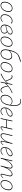

<svg xmlns="http://www.w3.org/2000/svg" viewBox="2968 -3720 756 6733"><g transform="rotate(90 3346.5 -353.0)"><path d="M166 5Q118 5 87 -20.5Q56 -46 46 -91Q36 -136 47 -194Q61 -259 94.5 -309Q128 -359 175 -386Q222 -413 272 -413Q322 -413 352.5 -388Q383 -363 393.5 -318.5Q404 -274 391 -217Q378 -154 345.5 -103.5Q313 -53 266.5 -24Q220 5 166 5ZM172 -16Q218 -16 257.5 -42.5Q297 -69 325 -114.5Q353 -160 365 -216Q381 -292 356 -342Q331 -392 268 -392Q225 -392 185.5 -368Q146 -344 116.5 -299.5Q87 -255 74 -195Q57 -112 84.5 -64Q112 -16 172 -16Z M606 5Q559 5 527.5 -20.5Q496 -46 485 -90.5Q474 -135 486 -194Q500 -258 535 -307.5Q570 -357 617.5 -385Q665 -413 717 -413Q746 -413 768.5 -403.5Q791 -394 807 -373L789 -357Q777 -372 758.5 -381.5Q740 -391 712 -391Q669 -391 628 -366.5Q587 -342 556.5 -297.5Q526 -253 513 -195Q495 -115 522.5 -66Q550 -17 611 -17Q645 -17 677 -31.5Q709 -46 734 -72L747 -57Q718 -29 681.5 -12Q645 5 606 5Z M984 5Q907 5 867.5 -47Q828 -99 849 -194Q864 -259 900 -308Q936 -357 986.5 -385Q1037 -413 1096 -413Q1140 -413 1161 -399Q1182 -385 1187 -365.5Q1192 -346 1188 -326Q1181 -297 1157 -271Q1133 -245 1092 -225Q1051 -205 994.5 -191Q938 -177 867 -169L865 -186Q999 -200 1076 -238.5Q1153 -277 1164 -326Q1166 -336 1164 -351.5Q1162 -367 1146 -380Q1130 -393 1090 -393Q1034 -393 990 -365.5Q946 -338 917 -293.5Q888 -249 876 -195Q862 -137 872.5 -97Q883 -57 914 -36Q945 -15 990 -15Q1015 -15 1044.5 -22.5Q1074 -30 1098 -51Q1122 -72 1130 -109Q1135 -135 1128.5 -158Q1122 -181 1106 -197Q1090 -213 1066 -218L1082 -232Q1100 -228 1115 -217Q1130 -206 1140.5 -190Q1151 -174 1155 -154Q1159 -134 1154 -110Q1145 -67 1117 -42Q1089 -17 1053 -6Q1017 5 984 5Z M1387 5Q1339 5 1308 -20.5Q1277 -46 1267 -91Q1257 -136 1268 -194Q1282 -259 1315.5 -309Q1349 -359 1396 -386Q1443 -413 1493 -413Q1543 -413 1573.5 -388Q1604 -363 1614.5 -318.5Q1625 -274 1612 -217Q1599 -154 1566.5 -103.5Q1534 -53 1487.5 -24Q1441 5 1387 5ZM1393 -16Q1439 -16 1478.5 -42.5Q1518 -69 1546 -114.5Q1574 -160 1586 -216Q1602 -292 1577 -342Q1552 -392 1489 -392Q1446 -392 1406.5 -368Q1367 -344 1337.5 -299.5Q1308 -255 1295 -195Q1278 -112 1305.5 -64Q1333 -16 1393 -16Z M1855 5Q1812 5 1781 -12Q1750 -29 1731.5 -62.5Q1713 -96 1711 -148Q1709 -200 1724 -271Q1745 -366 1770.5 -433.5Q1796 -501 1828.5 -546.5Q1861 -592 1903 -620Q1945 -648 1998 -665L2140 -711L2142 -685L2003 -640Q1962 -627 1929.5 -610Q1897 -593 1871.5 -566.5Q1846 -540 1824.5 -499.5Q1803 -459 1785 -401Q1767 -343 1750 -264Q1731 -180 1739.5 -125Q1748 -70 1780 -43.5Q1812 -17 1862 -17Q1909 -17 1945.5 -44Q1982 -71 2006.5 -114Q2031 -157 2041 -203Q2051 -249 2044.5 -289Q2038 -329 2014 -354Q1990 -379 1947 -379Q1905 -379 1851 -357Q1797 -335 1750 -283L1741 -294Q1766 -323 1793.5 -343Q1821 -363 1849.5 -376Q1878 -389 1905.5 -395Q1933 -401 1957 -401Q2005 -401 2033 -373Q2061 -345 2069.5 -299.5Q2078 -254 2067 -202Q2059 -162 2040.5 -125.5Q2022 -89 1995 -59.5Q1968 -30 1933 -12.5Q1898 5 1855 5Z M2283 5Q2235 5 2204 -20.5Q2173 -46 2163 -91Q2153 -136 2164 -194Q2178 -259 2211.5 -309Q2245 -359 2292 -386Q2339 -413 2389 -413Q2439 -413 2469.5 -388Q2500 -363 2510.5 -318.5Q2521 -274 2508 -217Q2495 -154 2462.5 -103.5Q2430 -53 2383.5 -24Q2337 5 2283 5ZM2289 -16Q2335 -16 2374.5 -42.5Q2414 -69 2442 -114.5Q2470 -160 2482 -216Q2498 -292 2473 -342Q2448 -392 2385 -392Q2342 -392 2302.5 -368Q2263 -344 2233.5 -299.5Q2204 -255 2191 -195Q2174 -112 2201.5 -64Q2229 -16 2289 -16Z M2574 4 2560 -17Q2602 -34 2646.5 -56.5Q2691 -79 2736 -108.5Q2781 -138 2824.5 -177Q2868 -216 2907 -265L2919 -257Q2867 -191 2809.5 -141.5Q2752 -92 2693 -56.5Q2634 -21 2574 4ZM2818 -159Q2788 -234 2766.5 -285Q2745 -336 2722 -362.5Q2699 -389 2665 -389Q2648 -389 2635.5 -383Q2623 -377 2618 -375L2608 -388Q2621 -398 2637 -405Q2653 -412 2670 -412Q2711 -412 2736.5 -383.5Q2762 -355 2784 -302Q2806 -249 2835 -174ZM2845 0 2932 -408H2956L2869 0ZM2895 -143 2883 -151Q2936 -218 2992.5 -267Q3049 -316 3108.5 -352Q3168 -388 3228 -413L3242 -393Q3199 -376 3155 -353.5Q3111 -331 3066 -301Q3021 -271 2978 -232Q2935 -193 2895 -143ZM3134 4Q3097 4 3069.5 -22.5Q3042 -49 3022 -105.5Q3002 -162 2986 -251L3005 -264Q3021 -176 3040.5 -122Q3060 -68 3085 -43.5Q3110 -19 3140 -19Q3162 -19 3180.5 -29Q3199 -39 3212.5 -50.5Q3226 -62 3233 -68L3244 -56Q3221 -32 3193.5 -14Q3166 4 3134 4Z M3436 5Q3399 5 3371 -10.5Q3343 -26 3326 -54Q3309 -82 3305 -120Q3301 -158 3310 -203Q3323 -266 3356.5 -312Q3390 -358 3435.5 -384Q3481 -410 3531 -410Q3578 -410 3613 -388.5Q3648 -367 3670 -332L3658 -318Q3638 -352 3607 -371Q3576 -390 3533 -390Q3486 -390 3445.5 -366Q3405 -342 3376 -299Q3347 -256 3335 -200Q3325 -147 3334.5 -105.5Q3344 -64 3371 -40.5Q3398 -17 3440 -17Q3508 -17 3561.5 -77Q3615 -137 3639 -243Q3662 -328 3669 -408Q3676 -488 3665 -552Q3654 -616 3620 -653.5Q3586 -691 3526 -691Q3509 -691 3491 -688Q3473 -685 3455 -680L3449 -697Q3472 -704 3493.5 -707.5Q3515 -711 3533 -711Q3586 -711 3621 -685.5Q3656 -660 3673.5 -614Q3691 -568 3694.5 -508Q3698 -448 3690 -379.5Q3682 -311 3664 -240Q3646 -163 3612 -108Q3578 -53 3533 -24Q3488 5 3436 5Z M3874 5Q3826 5 3794 -20Q3762 -45 3751.5 -90Q3741 -135 3754 -194Q3768 -253 3804.5 -303Q3841 -353 3890 -383Q3939 -413 3990 -413Q4026 -413 4043.5 -399Q4061 -385 4065.5 -365.5Q4070 -346 4066 -326Q4059 -292 4022 -260.5Q3985 -229 3921.5 -205Q3858 -181 3768 -167V-186Q3849 -199 3908 -220.5Q3967 -242 4001 -269.5Q4035 -297 4041 -326Q4043 -337 4041.5 -352Q4040 -367 4027 -379Q4014 -391 3983 -391Q3938 -391 3896 -363Q3854 -335 3823.5 -290Q3793 -245 3779 -195Q3767 -143 3775 -102.5Q3783 -62 3809.5 -39.5Q3836 -17 3878 -17Q3908 -17 3939.5 -30.5Q3971 -44 4003 -77L4016 -62Q3993 -40 3969.5 -25Q3946 -10 3922.5 -2.5Q3899 5 3874 5Z M4446 4Q4433 4 4424 -3Q4415 -10 4412 -23.5Q4409 -37 4414 -58L4496 -408H4522L4440 -59Q4436 -40 4439.5 -29.5Q4443 -19 4456 -19Q4478 -19 4501.5 -38.5Q4525 -58 4553 -89L4565 -77Q4532 -40 4502.5 -18Q4473 4 4446 4ZM4124 0 4211 -408H4236L4149 0ZM4176 -195 4181 -217H4469L4464 -195Z M4731 4Q4708 4 4691 -5.5Q4674 -15 4664.5 -34Q4655 -53 4654.5 -82.5Q4654 -112 4663 -153L4724 -408H4749L4689 -154Q4672 -84 4686 -51.5Q4700 -19 4737 -19Q4768 -19 4804.5 -42.5Q4841 -66 4878 -114.5Q4915 -163 4947 -236.5Q4979 -310 5001 -408H5019Q4994 -301 4959.5 -223.5Q4925 -146 4885.5 -95.5Q4846 -45 4806.5 -20.5Q4767 4 4731 4ZM4951 4Q4937 4 4928.5 -3Q4920 -10 4918 -23Q4916 -36 4921 -56L5003 -408H5026L4944 -59Q4940 -37 4943 -28Q4946 -19 4959 -19Q4982 -19 5005.5 -38.5Q5029 -58 5057 -89L5069 -77Q5036 -40 5007 -18Q4978 4 4951 4Z M5265 5Q5217 5 5185 -20Q5153 -45 5142.5 -90Q5132 -135 5145 -194Q5159 -253 5195.5 -303Q5232 -353 5281 -383Q5330 -413 5381 -413Q5417 -413 5434.5 -399Q5452 -385 5456.5 -365.5Q5461 -346 5457 -326Q5450 -292 5413 -260.5Q5376 -229 5312.5 -205Q5249 -181 5159 -167V-186Q5240 -199 5299 -220.5Q5358 -242 5392 -269.5Q5426 -297 5432 -326Q5434 -337 5432.5 -352Q5431 -367 5418 -379Q5405 -391 5374 -391Q5329 -391 5287 -363Q5245 -335 5214.5 -290Q5184 -245 5170 -195Q5158 -143 5166 -102.5Q5174 -62 5200.5 -39.5Q5227 -17 5269 -17Q5299 -17 5330.5 -30.5Q5362 -44 5394 -77L5407 -62Q5384 -40 5360.5 -25Q5337 -10 5313.5 -2.5Q5290 5 5265 5Z M6107 4Q6093 4 6083.5 -3Q6074 -10 6072.5 -23Q6071 -36 6075 -56L6132 -282Q6143 -329 6132.5 -359Q6122 -389 6082 -389Q6046 -389 6007.5 -361Q5969 -333 5932 -281Q5895 -229 5864 -158Q5833 -87 5813 0H5794Q5817 -94 5850 -170.5Q5883 -247 5922.5 -301Q5962 -355 6004.5 -383.5Q6047 -412 6088 -412Q6119 -412 6138 -396.5Q6157 -381 6162 -352Q6167 -323 6156 -280L6100 -59Q6096 -40 6099 -29.5Q6102 -19 6116 -19Q6139 -19 6162.5 -38.5Q6186 -58 6214 -89L6226 -77Q6193 -40 6163.5 -18Q6134 4 6107 4ZM5514 0 5611 -408H5636L5539 0ZM5521 0Q5541 -84 5574 -159Q5607 -234 5647.5 -291Q5688 -348 5732.5 -380Q5777 -412 5821 -412Q5866 -412 5881.5 -377.5Q5897 -343 5883 -288L5811 0H5788L5858 -287Q5871 -335 5859.5 -362Q5848 -389 5813 -389Q5776 -389 5735.5 -358Q5695 -327 5657 -272.5Q5619 -218 5588 -148Q5557 -78 5540 0Z M6420 5Q6372 5 6341 -20.5Q6310 -46 6300 -91Q6290 -136 6301 -194Q6315 -259 6348.5 -309Q6382 -359 6429 -386Q6476 -413 6526 -413Q6576 -413 6606.5 -388Q6637 -363 6647.5 -318.5Q6658 -274 6645 -217Q6632 -154 6599.5 -103.5Q6567 -53 6520.5 -24Q6474 5 6420 5ZM6426 -16Q6472 -16 6511.5 -42.5Q6551 -69 6579 -114.5Q6607 -160 6619 -216Q6635 -292 6610 -342Q6585 -392 6522 -392Q6479 -392 6439.5 -368Q6400 -344 6370.5 -299.5Q6341 -255 6328 -195Q6311 -112 6338.5 -64Q6366 -16 6426 -16Z"/></g></svg>

Font: Ysabeau Infant Thin
Style: Italic
Weight: 250
Italic angle: -12°
Designer: Christian Thalmann (Catharsis Fonts)
Version: Version 2.001;gftools[0.9.30]; featfreeze: ss01,ss02,lnum